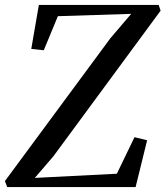

<svg xmlns="http://www.w3.org/2000/svg" viewBox="-31 -763 675 783"><path d="M-1.5 0 -11 -24.5 419.5 -607.5 504 -706.5 205 -697 147.5 -558 96.5 -563.5 127.5 -743H616L624 -719.5L187 -126L111 -37.5L445.5 -54.5L517.5 -203.5L569 -191L522 0Z"/></svg>

Font: Merriweather 96pt
Style: Italic
Weight: 400
Italic angle: -7.8°
Version: Version 2.101